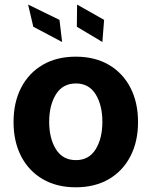

<svg xmlns="http://www.w3.org/2000/svg" viewBox="-20 -797 654 828"><path d="M306.8 10.7Q224.1 10.7 163.9 -24.7Q103.7 -60 71 -123.4Q38.4 -186.8 38.4 -270.6Q38.4 -355.1 71 -418.5Q103.7 -481.9 163.9 -517.2Q224.1 -552.6 306.8 -552.6Q389.6 -552.6 449.8 -517.2Q509.9 -481.9 542.6 -418.5Q575.3 -355.1 575.3 -270.6Q575.3 -186.8 542.6 -123.4Q509.9 -60 449.8 -24.7Q389.6 10.7 306.8 10.7ZM307.5 -106.5Q363.6 -106.5 392.6 -153.4Q421.5 -200.3 421.5 -271.7Q421.5 -343 392.6 -390.1Q363.6 -437.1 307.5 -437.1Q250.4 -437.1 221.2 -390.1Q192.1 -343 192.1 -271.7Q192.1 -200.3 221.2 -153.4Q250.4 -106.5 307.5 -106.5ZM247.9 -615.8 123.6 -681.8 101.2 -777.3 236.5 -711.3ZM421.5 -615.8 311.4 -681.8 312.5 -777.3 429 -711.3Z"/></svg>

Font: Inter Zeller
Style: Bold
Weight: 700
Designer: Rasmus Andersson; Joe Bland
Foundry: zeller
Version: Version 3.015;git-dec3a8cb1